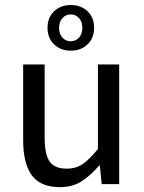

<svg xmlns="http://www.w3.org/2000/svg" viewBox="-20 -749 585 781"><path d="M223.6 12.2Q144 12.2 109.1 -36.4Q74.2 -85 74.2 -177.7V-486.8H161.6V-189.5Q161.6 -122.1 181.6 -92.5Q201.7 -63 251 -63Q290 -63 317.4 -82.3Q344.7 -101.6 378.4 -143.1V-486.8H464.8V0H393.6L386.2 -75.7H383.3Q349.6 -36.1 312.7 -12Q275.9 12.2 223.6 12.2ZM267.6 -543Q226.6 -543 200 -568.6Q173.3 -594.2 173.3 -635.7Q173.3 -677.7 200 -703.1Q226.6 -728.5 267.6 -728.5Q309.6 -728.5 336.2 -703.1Q362.8 -677.7 362.8 -635.7Q362.8 -594.2 336.2 -568.6Q309.6 -543 267.6 -543ZM267.6 -581.1Q287.6 -581.1 301.3 -595.9Q314.9 -610.8 314.9 -635.7Q314.9 -660.6 301.3 -675.5Q287.6 -690.4 267.6 -690.4Q247.6 -690.4 233.9 -675.3Q220.2 -660.2 220.2 -635.7Q220.2 -610.8 233.9 -595.9Q247.6 -581.1 267.6 -581.1Z"/></svg>

Font: Varta Light Medium
Style: Regular
Weight: 500
Version: Version 1.004